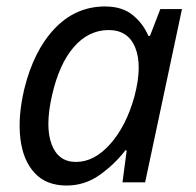

<svg xmlns="http://www.w3.org/2000/svg" viewBox="-20 -564 606 594"><path d="M186 10Q123 10 87 -29Q51 -68 43 -135.5Q35 -203 55 -288Q84 -407 149 -475.5Q214 -544 305 -544Q358 -544 390.5 -517.5Q423 -491 439 -453H444L476 -536H543L429 0H359L372 -99H368Q334 -55 288 -22.5Q242 10 186 10ZM215 -63Q272 -63 321.5 -119Q371 -175 396 -266Q421 -361 398.5 -416.5Q376 -472 314 -471Q253 -470 208 -418Q163 -366 141 -269Q119 -173 139.5 -118Q160 -63 215 -63Z"/></svg>

Font: Noto Sans
Style: Italic
Weight: 400
Italic angle: -12°
Designer: Monotype Design Team
Foundry: Monotype Imaging Inc.
Version: Version 2.013; ttfautohint (v1.8.4.7-5d5b)